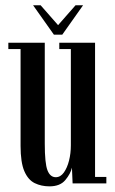

<svg xmlns="http://www.w3.org/2000/svg" viewBox="-20 -682 426 714"><path d="M164 11Q133.5 11 109 -1Q84.5 -13 70.5 -45.5Q56.5 -78 56.5 -139.5V-499.5H11V-523H146.5V-148Q146.5 -74.5 156.5 -48.8Q166.5 -23 187.5 -23Q205 -23 217.5 -40.5Q230 -58 236.8 -85Q243.5 -112 243.5 -141.5V-499.5H200.5V-523H333.5V-24H375.5V0H250L247.5 -58.5Q242.5 -36 223 -12.5Q203.5 11 164 11ZM180.5 -553 103 -662.5H131L196 -588.5L261 -662.5H289L211.5 -553Z"/></svg>

Font: Imbue 50pt Medium
Style: Regular
Weight: 500
Designer: Tyler Finck
Foundry: Etcetera Type Company
Version: Version 1.102; ttfautohint (v1.8.3)